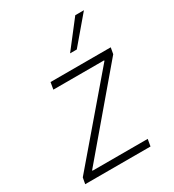

<svg xmlns="http://www.w3.org/2000/svg" viewBox="-187 -885 895 990"><g transform="rotate(-30 260.0 -390.0)"><path d="M25.9 0 32.7 -36.6 429.3 -500.4 430 -504.3H127.5L134.6 -545.5H492.9L486.2 -508.2L93.4 -45.1L92.7 -41.2H421.9L414.8 0ZM295.8 -623.2 417.3 -780.2H468.8L335.6 -623.2Z"/></g></svg>

Font: Inter Extra Light  BETA
Style: Italic
Weight: 200
Italic angle: 9.39999°
Designer: Rasmus Andersson
Foundry: rsms
Version: Version 3.011;git-f93a4a705